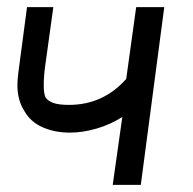

<svg xmlns="http://www.w3.org/2000/svg" viewBox="-20 -520 543 540"><path d="M176 -147Q134 -147 100 -162Q66 -177 49 -207Q29 -238 29 -280Q29 -294 31 -310.5Q33 -327 34 -334L56 -500H130L107 -334Q103 -306 103 -280Q103 -257 108 -246Q115 -236 130 -230.5Q145 -225 174 -225Q270 -225 335 -298L363 -500H442L376 0H297L324 -191Q291 -170 252 -158.5Q213 -147 176 -147Z"/></svg>

Font: Bellota Text
Style: Bold Italic
Weight: 700
Italic angle: -7.5°
Designer: Kemie Guaida
Foundry: Kemie Guaida
Version: Version 4.001